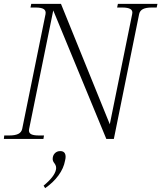

<svg xmlns="http://www.w3.org/2000/svg" viewBox="-32 -720 836 995"><path d="M-10 -18H17Q46 -18 62.5 -26Q79 -34 83 -52L204 -647Q207 -665 194.5 -673Q182 -681 153 -681H126L130 -700H284L537 -76L653 -647Q657 -665 644 -673Q631 -681 602 -681H575L579 -700H784L780 -681H754Q725 -681 709 -673Q693 -665 689 -647L558 0H519L244 -666L119 -52Q118 -49 118 -44Q118 -30 130.5 -24Q143 -18 169 -18H196L193 0H-12ZM194 242Q251 195 258 159Q259 156 259 151Q259 141 255 134Q251 127 250 126Q241 115 241 104Q241 86 252 74.5Q263 63 280 63Q308 63 308 93Q308 101 305 113Q298 152 271 189Q244 226 202 255Z"/></svg>

Font: Taviraj ExtraLight
Style: Italic
Weight: 275
Italic angle: -12°
Designer: Katatrad Team
Foundry: CadsonDemak
Version: Version 1.001